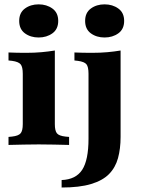

<svg xmlns="http://www.w3.org/2000/svg" viewBox="-20 -656 649 869"><path d="M83.1 -209.7V-321.8Q83.1 -353.2 73.4 -364.9Q63.7 -376.6 34.7 -380.6L18.5 -382.3V-418.5Q38.7 -417.7 56.5 -417.3Q74.2 -416.9 97.6 -416.9Q136.3 -416.9 167.7 -419.8Q199.2 -422.6 228.2 -427.4V-418.5V-209.7ZM155.6 -2.4Q119.4 -2.4 87.1 -1.6Q54.8 -0.8 18.5 0V-36.3L34.7 -37.9Q63.7 -41.1 73.4 -52.8Q83.1 -64.5 83.1 -94.4V-209.7H228.2V-94.4Q228.2 -64.5 237.5 -52.8Q246.8 -41.1 275.8 -37.9L292.7 -36.3V0Q255.6 -0.8 223.8 -1.6Q191.9 -2.4 155.6 -2.4ZM154.8 -486.3Q118.5 -486.3 92.7 -505.2Q66.9 -524.2 66.9 -561.3Q66.9 -598.4 92.7 -617.3Q118.5 -636.3 154.8 -636.3Q191.1 -636.3 217.3 -617.3Q243.5 -598.4 243.5 -561.3Q243.5 -524.2 217.3 -505.2Q191.1 -486.3 154.8 -486.3ZM380.6 -209.7V-321.8Q380.6 -353.2 371.4 -364.9Q362.1 -376.6 332.3 -380.6L316.9 -382.3V-418.5Q337.1 -417.7 354.8 -417.3Q372.6 -416.9 396 -416.9Q434.7 -416.9 466.1 -419.8Q497.6 -422.6 525.8 -427.4V-418.5V-209.7ZM258.9 192.7V158.9Q323.4 156.5 352 112.5Q380.6 68.5 380.6 -28.2V-209.7H525.8V-36.3Q525.8 16.9 514.1 59.7Q502.4 102.4 473.4 131.9Q444.4 161.3 391.9 177Q339.5 192.7 258.9 192.7ZM453.2 -486.3Q416.9 -486.3 391.1 -505.2Q365.3 -524.2 365.3 -561.3Q365.3 -598.4 391.1 -617.3Q416.9 -636.3 453.2 -636.3Q489.5 -636.3 515.7 -617.3Q541.9 -598.4 541.9 -561.3Q541.9 -524.2 515.7 -505.2Q489.5 -486.3 453.2 -486.3Z"/></svg>

Font: Playfair 9pt Black
Style: Regular
Weight: 900
Designer: Claus Eggers Sørensen
Foundry: Claus Eggers Sørensen
Version: Version 2.203